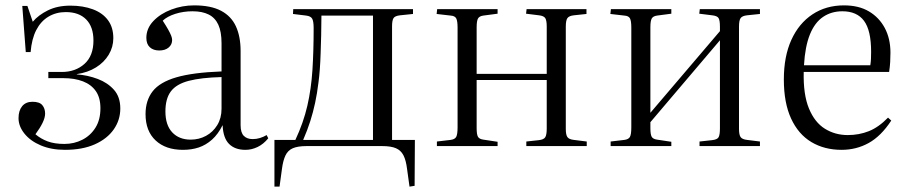

<svg xmlns="http://www.w3.org/2000/svg" viewBox="-20 -544 3377 715"><path d="M222 14Q171 14 132 -2.5Q93 -19 71 -46.5Q49 -74 49 -104Q49 -132 62.5 -148.5Q76 -165 101 -165Q127 -165 137.5 -152.5Q148 -140 148 -121Q148 -106 138.5 -86.5Q129 -67 112 -44Q132 -27 157.5 -17.5Q183 -8 220 -8Q256 -8 286.5 -23.5Q317 -39 335.5 -68.5Q354 -98 354 -141Q354 -180 337 -204.5Q320 -229 289 -241Q258 -253 216 -253H160V-276H210Q261 -276 294.5 -306Q328 -336 328 -393Q328 -444 301 -471.5Q274 -499 225 -499Q189 -499 160.5 -482Q132 -465 115 -432Q98 -399 94 -350H76L63 -522H82L102 -463Q123 -488 158.5 -505.5Q194 -523 242 -523Q289 -523 325.5 -509.5Q362 -496 382 -469Q402 -442 402 -402Q402 -369 385 -340.5Q368 -312 337.5 -293Q307 -274 266 -268V-267Q307 -264 344 -250Q381 -236 404.5 -209.5Q428 -183 428 -140Q428 -97 403.5 -62Q379 -27 333 -6.5Q287 14 222 14Z M661 14Q597 14 559.5 -21Q522 -56 522 -119Q522 -170 548.5 -204Q575 -238 636.5 -256Q698 -274 805 -278V-383Q805 -426 793 -452Q781 -478 757 -490Q733 -502 697 -502Q663 -502 633 -492.5Q603 -483 586 -467Q599 -447 606.5 -433.5Q614 -420 617.5 -411Q621 -402 621 -395Q621 -378 608 -367Q595 -356 573 -356Q551 -356 538 -368Q525 -380 525 -403Q525 -438 551 -465.5Q577 -493 618 -508.5Q659 -524 703 -524Q765 -524 803 -504Q841 -484 858.5 -446Q876 -408 876 -354V-78Q876 -50 888 -38Q900 -26 921 -26Q935 -26 948 -30Q961 -34 973 -41L979 -29Q961 -7 939 3.5Q917 14 894 14Q855 14 833 -8Q811 -30 809 -78Q792 -44 769.5 -24Q747 -4 720.5 5Q694 14 661 14ZM690 -24Q721 -24 747 -38Q773 -52 789 -78Q805 -104 805 -139V-257Q729 -255 683 -243Q637 -231 616.5 -204Q596 -177 596 -129Q596 -78 621.5 -51Q647 -24 690 -24Z M1505 151 1496 86Q1492 53 1482.5 34.5Q1473 16 1454.5 8Q1436 0 1403 0H1122Q1089 0 1070.5 8Q1052 16 1043 35Q1034 54 1030 85L1021 151H1002V-23H1080Q1110 -87 1124.5 -150Q1139 -213 1143.5 -283.5Q1148 -354 1148 -439Q1148 -465 1142.5 -474.5Q1137 -484 1120 -486L1071 -492L1072 -510H1518V-492L1470 -487Q1451 -485 1445.5 -476.5Q1440 -468 1440 -446V-23H1525L1524 148ZM1109 -23H1369V-486H1177Q1177 -447 1176 -411.5Q1175 -376 1174 -345Q1173 -314 1171 -286.5Q1169 -259 1166 -237Q1161 -196 1153.5 -161Q1146 -126 1135.5 -93Q1125 -60 1109 -23Z M1607 0V-17L1658 -23Q1674 -25 1679 -34.5Q1684 -44 1684 -70V-441Q1684 -466 1679 -475.5Q1674 -485 1658 -486L1606 -492L1608 -510H1833V-493L1780 -486Q1765 -484 1760 -475Q1755 -466 1755 -442V-269H2016V-445Q2016 -468 2010.5 -476.5Q2005 -485 1987 -487L1939 -493L1941 -510H2164V-492L2117 -487Q2099 -485 2093 -476.5Q2087 -468 2087 -445V-64Q2087 -42 2093 -33.5Q2099 -25 2117 -23L2165 -17V0H1940V-17L1986 -22Q2005 -24 2010.5 -33Q2016 -42 2016 -65V-246H1755V-67Q1755 -43 1760 -34.5Q1765 -26 1780 -24L1833 -16V0Z M2254 0V-17L2305 -23Q2321 -25 2326 -34.5Q2331 -44 2331 -70V-441Q2331 -466 2326 -475.5Q2321 -485 2305 -486L2253 -492L2255 -510H2480V-493L2427 -486Q2412 -484 2407 -475Q2402 -466 2402 -442V-124L2661 -428V-445Q2661 -468 2656 -476.5Q2651 -485 2632 -487L2584 -493L2586 -510H2810V-492L2762 -487Q2744 -485 2738 -476.5Q2732 -468 2732 -445V-64Q2732 -42 2738 -33.5Q2744 -25 2762 -23L2810 -17V0H2585V-17L2631 -22Q2651 -24 2656 -33Q2661 -42 2661 -65V-394L2402 -89V-67Q2402 -43 2407 -34.5Q2412 -26 2427 -24L2480 -16V0Z M3114 14Q3050 14 3001.5 -15Q2953 -44 2926 -102.5Q2899 -161 2899 -248Q2899 -334 2927 -395.5Q2955 -457 3005.5 -490.5Q3056 -524 3123 -524Q3178 -524 3216 -501.5Q3254 -479 3275 -439.5Q3296 -400 3296 -348Q3296 -331 3295 -313Q3294 -295 3291 -276H2973Q2971 -192 2992.5 -140Q3014 -88 3052 -64.5Q3090 -41 3137 -41Q3179 -41 3215.5 -55.5Q3252 -70 3287 -106L3299 -95Q3261 -37 3215 -11.5Q3169 14 3114 14ZM2974 -301H3221Q3223 -313 3223.5 -325.5Q3224 -338 3224 -351Q3224 -431 3197.5 -466.5Q3171 -502 3117 -502Q3076 -502 3045 -481Q3014 -460 2996 -415.5Q2978 -371 2974 -301Z"/></svg>

Font: Literata 60pt Light
Style: Regular
Weight: 300
Designer: Latin by Veronika Burian and Jose Scaglione. Greek by Irene Vlachou. Cyrillic by Vera Evstafieva.
Foundry: TypeTogether
Version: Version 3.103;gftools[0.9.29]